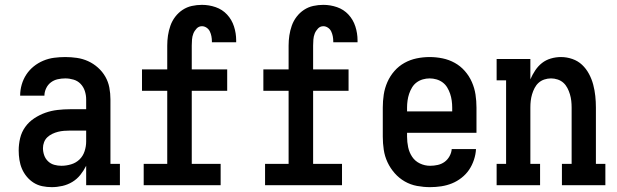

<svg xmlns="http://www.w3.org/2000/svg" viewBox="-20 -763 2540 791"><path d="M193 8Q173 8 154 4Q135 0 119 -10Q103 -20 90.5 -35Q78 -50 70.5 -67.5Q63 -85 60 -104.5Q57 -124 57 -143Q57 -169 63 -194Q69 -219 84 -240Q99 -261 121 -275.5Q143 -290 167 -298.5Q191 -307 217 -310Q243 -313 268 -313H335V-354Q335 -371 329.5 -388Q324 -405 312 -417.5Q300 -430 283 -435Q266 -440 249 -440Q233 -440 217.5 -436.5Q202 -433 189.5 -423.5Q177 -414 170 -399Q163 -384 163 -369H63Q63 -392 69.5 -414.5Q76 -437 88.5 -456Q101 -475 119 -489.5Q137 -504 158.5 -513Q180 -522 203 -525Q226 -528 249 -528Q273 -528 297 -524.5Q321 -521 343 -511Q365 -501 383.5 -484.5Q402 -468 414 -447Q426 -426 430.5 -402Q435 -378 435 -354V-88H474V0H335V-80Q325 -60 311 -42.5Q297 -25 278 -13.5Q259 -2 237 3Q215 8 193 8ZM233 -80Q253 -80 273 -86Q293 -92 307.5 -106Q322 -120 328.5 -140Q335 -160 335 -180V-225H268Q256 -225 243.5 -224Q231 -223 219 -220Q207 -217 195.5 -211.5Q184 -206 175 -197.5Q166 -189 161.5 -177Q157 -165 157 -153Q157 -138 162 -123.5Q167 -109 178 -98.5Q189 -88 203.5 -84Q218 -80 233 -80Z M572 0V-88H669V-389H565V-477H669V-575Q669 -596 672 -616.5Q675 -637 682 -657Q689 -677 702 -694Q715 -711 732.5 -722.5Q750 -734 770.5 -738.5Q791 -743 812 -743Q841 -743 868.5 -733.5Q896 -724 915.5 -703Q935 -682 944 -654Q953 -626 953 -597V-589H853V-592Q853 -603 851 -613.5Q849 -624 844.5 -633.5Q840 -643 831 -649Q822 -655 812 -655Q799 -655 790 -645.5Q781 -636 776.5 -624.5Q772 -613 771 -600Q770 -587 770 -575V-477H916V-389H770V-88H889V0Z M1072 0V-88H1169V-389H1065V-477H1169V-575Q1169 -596 1172 -616.5Q1175 -637 1182 -657Q1189 -677 1202 -694Q1215 -711 1232.5 -722.5Q1250 -734 1270.5 -738.5Q1291 -743 1312 -743Q1341 -743 1368.5 -733.5Q1396 -724 1415.5 -703Q1435 -682 1444 -654Q1453 -626 1453 -597V-589H1353V-592Q1353 -603 1351 -613.5Q1349 -624 1344.5 -633.5Q1340 -643 1331 -649Q1322 -655 1312 -655Q1299 -655 1290 -645.5Q1281 -636 1276.5 -624.5Q1272 -613 1271 -600Q1270 -587 1270 -575V-477H1416V-389H1270V-88H1389V0Z M1752 8Q1725 8 1698 3Q1671 -2 1647.5 -15.5Q1624 -29 1606 -49.5Q1588 -70 1576.5 -94.5Q1565 -119 1561 -146Q1557 -173 1557 -200V-320Q1557 -347 1561 -373.5Q1565 -400 1576 -425Q1587 -450 1605 -470.5Q1623 -491 1646.5 -504Q1670 -517 1696.5 -522.5Q1723 -528 1750 -528Q1777 -528 1803.5 -522.5Q1830 -517 1853.5 -504Q1877 -491 1895 -470.5Q1913 -450 1924 -425Q1935 -400 1939 -373.5Q1943 -347 1943 -320V-216H1657V-200Q1657 -178 1661.5 -156.5Q1666 -135 1678 -117Q1690 -99 1710 -89.5Q1730 -80 1752 -80Q1768 -80 1783.5 -83.5Q1799 -87 1811.5 -96Q1824 -105 1832 -119.5Q1840 -134 1841 -149H1941Q1940 -127 1932.5 -104.5Q1925 -82 1912.5 -63.5Q1900 -45 1881.5 -30.5Q1863 -16 1842 -7.5Q1821 1 1798 4.5Q1775 8 1752 8ZM1843 -304V-320Q1843 -334 1841 -348.5Q1839 -363 1834.5 -376.5Q1830 -390 1822.5 -402.5Q1815 -415 1803.5 -423.5Q1792 -432 1778 -436Q1764 -440 1750 -440Q1736 -440 1722 -436Q1708 -432 1696.5 -423.5Q1685 -415 1677.5 -402.5Q1670 -390 1665.5 -376.5Q1661 -363 1659 -348.5Q1657 -334 1657 -320V-304Z M2026 0V-88H2065V-432H2026V-520H2165V-436Q2173 -455 2185 -473Q2197 -491 2213 -503.5Q2229 -516 2249.5 -522Q2270 -528 2291 -528Q2315 -528 2338 -520Q2361 -512 2378 -496Q2395 -480 2406.5 -458.5Q2418 -437 2424 -414Q2430 -391 2432.5 -367.5Q2435 -344 2435 -320V-88H2474V0H2295V-88H2335V-320Q2335 -334 2333.5 -347.5Q2332 -361 2328 -374.5Q2324 -388 2317.5 -400.5Q2311 -413 2301 -422Q2291 -431 2277.5 -435.5Q2264 -440 2250 -440Q2236 -440 2222.5 -435.5Q2209 -431 2199 -422Q2189 -413 2182.5 -400.5Q2176 -388 2172 -374.5Q2168 -361 2166.5 -347.5Q2165 -334 2165 -320V-88H2205V0Z"/></svg>

Font: Iosevka Curly Slab Semibold
Style: Regular
Weight: 600
Monospace: yes
Designer: Belleve Invis
Foundry: Belleve Invis
Version: Version 22.1.2; ttfautohint (v1.8.4)